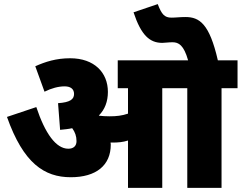

<svg xmlns="http://www.w3.org/2000/svg" viewBox="-20 -916 1178 936"><path d="M520 -211C520 -214 519 -218 519 -221C523 -221 526 -221 530 -221C555 -221 580 -223 604 -231V0H771V-486H893V0H1060V-486H1138V-622H1042C1001 -801 952 -833 884 -833C857 -833 837 -830 816 -830C782 -830 768 -846 749 -896L631 -856C668 -744 710 -707 771 -707C783 -707 802 -710 821 -710C851 -710 876 -696 897 -622H554V-486H604V-362C575 -352 547 -349 515 -349C495 -349 478 -350 463 -352L462 -353C491 -382 506 -421 506 -468C506 -562 440 -632 322 -632C254 -632 201 -615 152 -593L197 -469C231 -486 265 -495 295 -495C323 -495 341 -483 341 -458C341 -432 322 -417 263 -413L273 -283C294 -285 314 -287 332 -291C346 -272 353 -252 353 -228C353 -205 339 -191 313 -191C253 -191 200 -265 157 -394L14 -346C94 -120 196 -52 325 -52C449 -52 520 -110 520 -211Z"/></svg>

Font: Noto Sans Devanagari UI SemiCondensed Black
Style: Regular
Weight: 900
Width: 4
Designer: Jelle Bosma - Monotype Design Team
Foundry: Monotype Imaging Inc.
Version: Version 2.004